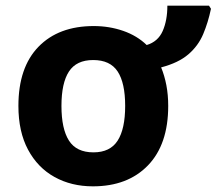

<svg xmlns="http://www.w3.org/2000/svg" viewBox="-20 -648 765 678"><path d="M574 -274Q574 -138 502.5 -64Q431 10 308 10Q232 10 172.5 -23Q113 -56 79 -119.5Q45 -183 45 -274Q45 -410 116 -483Q187 -556 311 -556Q366 -556 415 -539Q464 -522 498 -489Q538 -501 554.5 -538.5Q571 -576 571 -628H718L725 -617Q715 -569 697.5 -527.5Q680 -486 645 -456Q610 -426 549 -410Q561 -381 567.5 -347Q574 -313 574 -274ZM197 -274Q197 -193 223.5 -151.5Q250 -110 310 -110Q369 -110 395.5 -151.5Q422 -193 422 -274Q422 -355 395.5 -395.5Q369 -436 309 -436Q250 -436 223.5 -395.5Q197 -355 197 -274Z"/></svg>

Font: Noto IKEA Arabic
Style: Bold
Weight: 700
Designer: Monotype Design Team
Foundry: Monotype Imaging Inc.
Version: Version 1.200